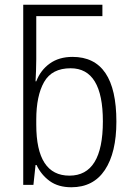

<svg xmlns="http://www.w3.org/2000/svg" viewBox="-20 -780 561 810"><path d="M281 10Q374 10 422.5 -63Q471 -136 471 -267Q471 -540 286 -540Q229 -540 190 -512Q151 -484 133 -437H130Q131 -456 132 -482Q133 -508 133 -530V-712H412V-760H78V0H121L130 -84H134Q154 -42 190 -16Q226 10 281 10ZM273 -39Q133 -39 133 -254V-275Q133 -376 166 -434Q199 -492 278 -492Q414 -492 414 -268Q414 -39 273 -39Z"/></svg>

Font: Noto Sans UI SemiCondensed Light
Style: Regular
Weight: 300
Width: 4
Designer: Monotype Design Team
Foundry: Monotype Imaging Inc.
Version: Version 1.901